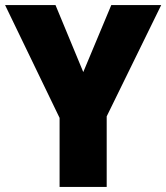

<svg xmlns="http://www.w3.org/2000/svg" viewBox="-20 -734 653 754"><path d="M307 -451 417 -714H613L399 -277V0H214V-271L0 -714H198Z"/></svg>

Font: Noto Sans Myanmar UI SemiCondensed Black
Style: Regular
Weight: 900
Width: 4
Designer: Monotype Design Team
Foundry: Monotype Imaging Inc.
Version: Version 2.103; ttfautohint (v1.8.4.7-5d5b)